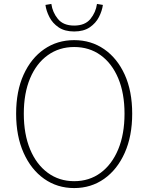

<svg xmlns="http://www.w3.org/2000/svg" viewBox="-20 -943 754 976"><path d="M357 13Q271 13 204.5 -34Q138 -81 100 -166Q62 -251 62 -365Q62 -480 100 -563.5Q138 -647 204.5 -693Q271 -739 357 -739Q443 -739 509.5 -693Q576 -647 614 -563.5Q652 -480 652 -365Q652 -251 614 -166Q576 -81 509.5 -34Q443 13 357 13ZM357 -22Q434 -22 491.5 -64.5Q549 -107 581 -184Q613 -261 613 -365Q613 -469 581 -545Q549 -621 491.5 -662.5Q434 -704 357 -704Q281 -704 223 -662.5Q165 -621 133 -545Q101 -469 101 -365Q101 -261 133 -184Q165 -107 223 -64.5Q281 -22 357 -22ZM357 -783Q309 -783 278 -804Q247 -825 231 -856.5Q215 -888 211 -918L241 -923Q247 -880 274.5 -846.5Q302 -813 357 -813Q412 -813 439.5 -846.5Q467 -880 473 -923L503 -918Q499 -888 483 -856.5Q467 -825 436 -804Q405 -783 357 -783Z"/></svg>

Font: Noto Sans TC
Style: Regular
Weight: 100
Designer: Ryoko NISHIZUKA 西塚涼子 (kana, bopomofo & ideographs); Paul D. Hunt (Latin, Greek & Cyrillic); Sandoll Communications 산돌커뮤니
Foundry: Adobe
Version: Version 2.004;hotconv 1.0.118;makeotfexe 2.5.65603